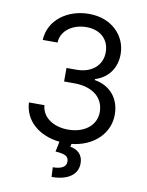

<svg xmlns="http://www.w3.org/2000/svg" viewBox="-101 -808 838 1092"><g transform="rotate(10 318.0 -262.0)"><path d="M73.9 -181.8C78.8 -78.1 162.3 -4.6 283.4 8.2L271.3 66.8C325.3 71 348 79.5 348 112.2C348 144.9 315.3 157.7 271.3 157.7L274.1 213.1C372.2 213.1 423.3 170.5 423.3 109.4C423.3 54 386.4 31.2 349.4 25.6L353 8.5C477.6 -3.9 566.8 -87.7 566.8 -197.4C566.8 -289.8 512.1 -356.9 420.5 -372.2V-377.8C494 -400.2 539.8 -460.6 539.8 -542.6C539.8 -645.6 458.5 -737.2 323.9 -737.2C198.2 -737.2 93.8 -659.8 89.5 -545.5H174.7C177.9 -617.9 246.8 -660.5 322.4 -660.5C402.7 -660.5 454.5 -611.9 454.5 -538.4C454.5 -461.6 394.5 -411.9 308.2 -411.9H250V-333.8H308.2C418.7 -333.8 480.1 -277.7 480.1 -197.4C480.1 -120.4 413 -68.2 319.6 -68.2C235.4 -68.2 168.7 -111.5 163.4 -181.8Z"/></g></svg>

Font: Margiela Sans
Style: Regular
Weight: 400
Designer: Stefan Endress, Andreas Faust
Version: Version 1.100;FEAKit 1.0